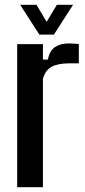

<svg xmlns="http://www.w3.org/2000/svg" viewBox="-20 -785 356 805"><path d="M52 0V-600H160V-535H180.5Q188.5 -573 211 -588Q233.5 -603 270 -603Q281 -603 291.5 -602Q302 -601 310.5 -600.5V-519.5H271.5Q223 -519.5 196 -504.8Q169 -490 160 -453.5V0ZM145 -640 64.5 -765H133L175.5 -693.5L218.5 -765H286.5L206 -640Z"/></svg>

Font: Big Shoulders Medium
Style: Regular
Weight: 500
Designer: Patric King
Foundry: XO Type Co
Version: Version 2.002